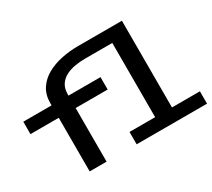

<svg xmlns="http://www.w3.org/2000/svg" viewBox="-150 -1004 1390 1259"><g transform="rotate(-30 545.5 -375.0)"><path d="M205 0V-406H-9V-500H205V-516Q205 -579.5 234.2 -624.2Q263.5 -669 313 -696.8Q362.5 -724.5 424 -737.2Q485.5 -750 549.5 -750H882V-93.5H1093.5V0H560.5V-93.5H754.5V-655.5H548Q509 -655.5 470.8 -649Q432.5 -642.5 401.2 -626Q370 -609.5 351.5 -581Q333 -552.5 333 -509V-500H575.5V-406H333V0Z"/></g></svg>

Font: Trispace SemiExpanded Medium
Style: Regular
Weight: 500
Width: 6
Designer: Tyler Finck
Foundry: Etcetera Type Company
Version: Version 1.210; ttfautohint (v1.8.3)